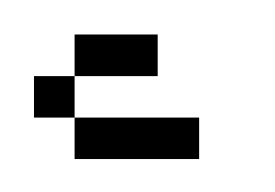

<svg xmlns="http://www.w3.org/2000/svg" viewBox="-20 -264 162 113"><path d="M23.9 -170.4V-194.8H97.2V-170.4ZM0 -194.8V-219.2H23.9V-194.8ZM23.9 -219.2V-243.7H72.8V-219.2Z"/></svg>

Font: FS Mondwest Regular
Style: Regular
Weight: 400
Designer: NZWStudios2024
Foundry: https://fontstruct.com
Version: Version 1.0